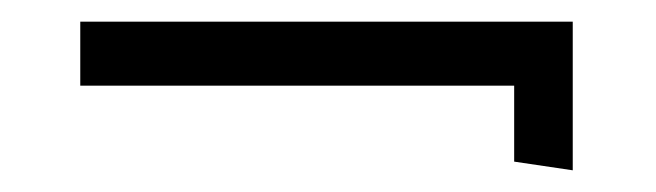

<svg xmlns="http://www.w3.org/2000/svg" viewBox="-20 -360 605 177"><path d="M508 -203V-340H54V-281H454V-211Z"/></svg>

Font: Bluebird
Style: Li
Weight: 300
Designer: Jasper
Foundry: Cannot Into Space Fonts
Version: Version 0.98